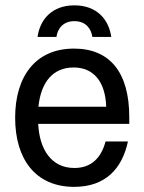

<svg xmlns="http://www.w3.org/2000/svg" viewBox="-20 -697 548 729"><path d="M194.2 -556.7C199.2 -590 220.8 -616.7 262.5 -616.7C304.2 -616.7 325.8 -590 330.8 -556.7H402.5C393.3 -622.5 348.3 -676.7 262.5 -676.7C176.7 -676.7 131.7 -622.5 122.5 -556.7ZM261.7 12.5C381.7 12.5 444.2 -58.3 465.8 -160H380.8C364.2 -96.7 325.8 -59.2 262.5 -59.2C175 -59.2 130 -129.2 125 -226.7H470.8V-252.5C470.8 -421.7 397.5 -512.5 260.8 -512.5C114.2 -512.5 37.5 -405.8 37.5 -250C37.5 -92.5 115 12.5 261.7 12.5ZM125.8 -291.7C135.8 -385.8 180.8 -440.8 260 -440.8C334.2 -440.8 380 -388.3 383.3 -291.7Z"/></svg>

Font: Familjen Grotesk
Style: Regular
Weight: 400
Designer: Anders Wikstroem, Jonas Baeckman, Matilda Gysing, Kristian Moeller
Foundry: Familjen STHLM AB
Version: Version 2.000